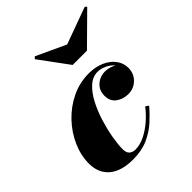

<svg xmlns="http://www.w3.org/2000/svg" viewBox="-204 -859 998 998"><g transform="rotate(-45 295.0 -360.5)"><path d="M198.5 10Q111.5 10 65.8 -29Q20 -68 20 -137.5Q20 -197.5 46 -256.5Q72 -315.5 117.8 -363.8Q163.5 -412 223.5 -441Q283.5 -470 351.5 -470Q400 -470 437.5 -453.2Q475 -436.5 496.2 -408Q517.5 -379.5 517.5 -345Q517.5 -303.5 489.5 -275.8Q461.5 -248 421 -248Q383.5 -248 355 -268.5Q326.5 -289 326.5 -330Q326.5 -369.5 353.5 -393.5Q380.5 -417.5 418.5 -417.5Q439 -417.5 461.8 -408.8Q484.5 -400 500.5 -383.8Q516.5 -367.5 516.5 -345H500Q500 -374 482.5 -396.2Q465 -418.5 439.5 -431Q414 -443.5 389.5 -443.5Q352.5 -443.5 322 -415.8Q291.5 -388 268.2 -343.2Q245 -298.5 229.2 -247.2Q213.5 -196 205.2 -148Q197 -100 197 -66.5Q197 -40 210 -29Q223 -18 242.5 -18Q277.5 -18 313.5 -36Q349.5 -54 381.8 -82.2Q414 -110.5 437.5 -141.5L454.5 -129.5Q427.5 -97 392 -64.8Q356.5 -32.5 309 -11.2Q261.5 10 198.5 10ZM323 -560 205 -720.5 215.5 -731 378 -655.5 581 -729.5 590.5 -720.5 428 -560Z"/></g></svg>

Font: Bodoni Moda 11pt Black
Style: Italic
Weight: 900
Italic angle: -13°
Designer: Owen Earl
Foundry: indestructible type
Version: Version 2.004